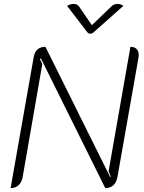

<svg xmlns="http://www.w3.org/2000/svg" viewBox="-20 -947 734 976"><path d="M151 -655Q160 -709 211 -709L540 -47L543 -50L532 -76L643 -709Q663 -709 674 -698.5Q685 -688 685 -668Q685 -659 684 -654L577 -47Q566 9 515 9L188 -650L183 -647L195 -621L95 -46Q90 -20 74.5 -5.5Q59 9 34 9ZM547 -915Q559 -927 578 -927Q594 -927 607 -917L456 -783Q449 -776 439 -776Q429 -776 424 -783L321 -917Q337 -927 354 -927Q372 -927 381 -915L447 -819Z"/></svg>

Font: K2D Thin
Style: Italic
Weight: 100
Italic angle: -10°
Designer: Katatrad Aksorn Co.,Ltd.
Foundry: Cadson Demak Co.,Ltd.
Version: Version 1.000; ttfautohint (v1.6)